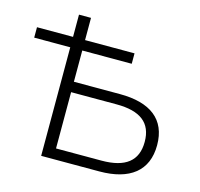

<svg xmlns="http://www.w3.org/2000/svg" viewBox="-123 -815 963 926"><g transform="rotate(15 358.5 -352.5)"><path d="M160 0H450C602 0 687 -66 687 -194C687 -323 602 -386 450 -386H220V-542H467V-594H220V-705H160V-594H-20V-542H160ZM447 -53H220V-334H447C566 -334 625 -289 625 -194C625 -99 566 -53 447 -53Z"/></g></svg>

Font: Poppy and Pepper Light
Style: Regular
Weight: 300
Designer: Thy Ha
Foundry: Thy Ha
Version: Version 0.001;Glyphs 3.2 (3227)